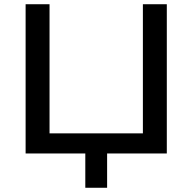

<svg xmlns="http://www.w3.org/2000/svg" viewBox="-20 -725 909 907"><path d="M383 162V0H101V-705H214V-95H655V-705H768V0H486V162Z"/></svg>

Font: Nunito Sans 10pt SemiExpanded SemiBold
Style: Regular
Weight: 600
Width: 6
Designer: Vernon Adams
Foundry: Vernon Adams
Version: Version 3.101;gftools[0.9.27]